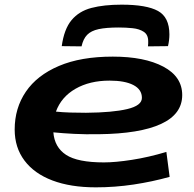

<svg xmlns="http://www.w3.org/2000/svg" viewBox="-20 -794 834 824"><path d="M708 -35Q633 -14 553 -2Q473 10 391 10Q283 10 205 -19.5Q127 -49 85 -105Q43 -161 43 -238Q43 -330 91 -400.5Q139 -471 233 -511Q327 -551 464 -551Q600 -551 681 -508Q762 -465 762 -386Q762 -304 671 -262Q580 -220 404 -218Q347 -217 298 -219.5Q249 -222 209 -226Q214 -162 263.5 -129.5Q313 -97 426 -97Q475 -97 546 -108Q617 -119 694 -142ZM450 -448Q365 -448 304 -413Q243 -378 220 -315Q249 -312 281.5 -311Q314 -310 349 -310Q464 -311 526.5 -326Q589 -341 589 -374Q589 -410 552.5 -429Q516 -448 450 -448ZM502 -774Q609 -774 658 -747Q707 -720 707 -646Q707 -622 701 -596L615 -595Q616 -602 616 -607.5Q616 -613 616 -617Q616 -645 597 -657.5Q578 -670 549 -673Q520 -676 490 -676Q436 -676 403.5 -669Q371 -662 354 -644.5Q337 -627 330 -595L245 -596Q255 -669 287 -707.5Q319 -746 372.5 -760Q426 -774 502 -774Z"/></svg>

Font: Georama Extra Expanded SemiBold
Style: Italic
Weight: 600
Width: 8
Italic angle: -9°
Designer: Jean-Baptiste Levee
Foundry: Production Type
Version: Version 1.000